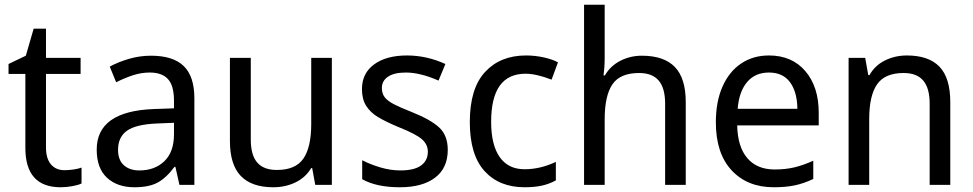

<svg xmlns="http://www.w3.org/2000/svg" viewBox="-20 -780 4105 810"><path d="M324 -73V-6Q310 1 284.5 5.5Q259 10 236 10Q87 10 87 -156V-468H16V-510L89 -545L122 -659H174V-536H320V-468H174V-158Q174 -111 195 -86.5Q216 -62 252 -62Q270 -62 290.5 -65Q311 -68 324 -73Z M800 -365V0H737L720 -76H716Q681 -29 644.5 -9.5Q608 10 547 10Q475 10 431.5 -30Q388 -70 388 -149Q388 -311 629 -320L714 -323V-355Q714 -419 688.5 -446.5Q663 -474 612 -474Q577 -474 542.5 -463Q508 -452 470 -433L443 -499Q480 -519 525 -532Q570 -545 617 -545Q710 -545 755 -501.5Q800 -458 800 -365ZM641 -259Q552 -255 515 -228Q478 -201 478 -148Q478 -105 502.5 -83Q527 -61 568 -61Q633 -61 673.5 -100Q714 -139 714 -214V-262Z M1380 0H1310L1297 -71H1293Q1269 -31 1226.5 -10.5Q1184 10 1133 10Q1042 10 996 -37.5Q950 -85 950 -185V-536H1038V-191Q1038 -126 1065 -94.5Q1092 -63 1148 -63Q1227 -63 1260 -111Q1293 -159 1293 -257V-536H1380Z M1667 10Q1568 10 1508 -24V-104Q1543 -86 1585.5 -73.5Q1628 -61 1669 -61Q1728 -61 1756.5 -82Q1785 -103 1785 -140Q1785 -171 1759.5 -193Q1734 -215 1661 -244Q1606 -267 1574 -286.5Q1542 -306 1524.5 -334Q1507 -362 1507 -404Q1507 -471 1558.5 -508.5Q1610 -546 1697 -546Q1780 -546 1859 -510L1830 -440Q1753 -474 1692 -474Q1643 -474 1617 -456.5Q1591 -439 1591 -409Q1591 -386 1602.5 -370.5Q1614 -355 1640.5 -341Q1667 -327 1718 -307Q1798 -275 1833.5 -241.5Q1869 -208 1869 -148Q1869 -71 1815.5 -30.5Q1762 10 1667 10Z M1962 -265Q1962 -407 2026.5 -476.5Q2091 -546 2199 -546Q2237 -546 2273.5 -538Q2310 -530 2334 -517L2307 -444Q2242 -469 2197 -469Q2052 -469 2052 -266Q2052 -169 2088 -117.5Q2124 -66 2193 -66Q2259 -66 2325 -97V-19Q2298 -4 2266.5 3Q2235 10 2193 10Q2086 10 2024 -58.5Q1962 -127 1962 -265Z M2531 -537Q2531 -497 2526 -462H2532Q2555 -502 2597 -523.5Q2639 -545 2688 -545Q2781 -545 2827 -497.5Q2873 -450 2873 -349V0H2786V-343Q2786 -408 2759 -440Q2732 -472 2676 -472Q2596 -472 2563.5 -424Q2531 -376 2531 -277V0H2444V-760H2531Z M3434 -304V-251H3090Q3092 -160 3133 -112.5Q3174 -65 3248 -65Q3294 -65 3331.5 -74Q3369 -83 3411 -102V-25Q3371 -6 3333 2Q3295 10 3244 10Q3133 10 3066.5 -61.5Q3000 -133 3000 -264Q3000 -351 3028 -414.5Q3056 -478 3106.5 -512Q3157 -546 3224 -546Q3321 -546 3377.5 -480Q3434 -414 3434 -304ZM3092 -321H3344Q3343 -392 3313 -433Q3283 -474 3224 -474Q3166 -474 3132 -434Q3098 -394 3092 -321Z M3989 -349V0H3902V-343Q3902 -408 3875 -440Q3848 -472 3792 -472Q3713 -472 3680 -424Q3647 -376 3647 -278V0H3560V-536H3630L3643 -463H3648Q3671 -504 3713.5 -525Q3756 -546 3806 -546Q3898 -546 3943.5 -498.5Q3989 -451 3989 -349Z"/></svg>

Font: Noto Sans Display
Style: Regular
Weight: 400
Designer: Monotype Design team
Foundry: Monotype Imaging Inc.
Version: Version 1.000